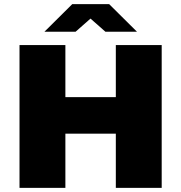

<svg xmlns="http://www.w3.org/2000/svg" viewBox="-20 -905 873 925"><path d="M74 0V-688H295V-437H538V-688H759V0H538V-261H295V0ZM194 -752 328 -885H506L640 -752H488L387 -841H445L344 -752Z"/></svg>

Font: Archivo SemiBold Black
Style: Regular
Weight: 900
Version: Version 2.001